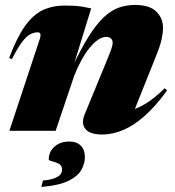

<svg xmlns="http://www.w3.org/2000/svg" viewBox="-20 -530 709 778"><path d="M28 -290 17 -295Q48 -377.5 80.8 -423.8Q113.5 -470 153 -488.8Q192.5 -507.5 243.5 -507.5Q265.5 -507.5 281.8 -506.5Q298 -505.5 313.5 -503Q329 -500.5 349.5 -496L272.5 -246.5L269 -249.5Q307 -331 339.5 -382.5Q372 -434 402 -461.5Q432 -489 462.5 -499.5Q493 -510 526.5 -510Q586 -510 613.2 -483.2Q640.5 -456.5 640.5 -417.5Q640.5 -398 635 -371.5Q629.5 -345 610 -297L508 -42.5L454 -79Q479.5 -78 506.8 -83.2Q534 -88.5 568.2 -108.8Q602.5 -129 647.5 -172.5L657 -163.5Q611 -100 566.5 -60.5Q522 -21 479 -3Q436 15 395 15Q343.5 15 325.8 -7.8Q308 -30.5 323 -66.5L408.5 -274Q426 -316 431.2 -331.8Q436.5 -347.5 436.5 -355.5Q436.5 -368 429.5 -374.2Q422.5 -380.5 410 -380.5Q394.5 -380.5 377.5 -369Q360.5 -357.5 343 -336Q325.5 -314.5 309.5 -285.2Q293.5 -256 280 -221L205.5 0H18L142 -374.5Q145.5 -386 143.5 -392.5Q141.5 -399 132.5 -399Q119 -399 104 -392Q89 -385 71 -362Q53 -339 28 -290ZM177.5 116Q177.5 85.5 200.5 64.5Q223.5 43.5 261 43.5Q290.5 43.5 307.2 60Q324 76.5 324 107.5Q324 132 310 157.8Q296 183.5 258 202.5Q220 221.5 147.5 227.5L154 201.5Q182.5 199 199.5 192.8Q216.5 186.5 224 177.5Q231.5 168.5 231.5 156.5Q231.5 140.5 218 133.5Q204.5 126.5 191 123.5Q177.5 120.5 177.5 116Z"/></svg>

Font: Newsreader 60pt ExtraBold
Style: Italic
Weight: 800
Italic angle: -17°
Designer: Hugues Gentile
Foundry: Production Type
Version: Version 1.003